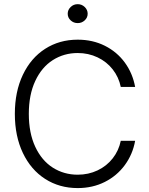

<svg xmlns="http://www.w3.org/2000/svg" viewBox="-20 -911 729 940"><path d="M360.4 -651.4Q293 -651.4 238.5 -616.7Q184.1 -582 152.6 -514.6Q121.1 -447.3 121.1 -353.5Q121.1 -259.8 152.6 -192.4Q184.1 -125 238.5 -90.3Q293 -55.7 360.4 -55.7Q413.1 -55.7 457.8 -76.9Q502.4 -98.1 532 -136Q561.5 -173.8 571.3 -221.7H641.6Q629.9 -155.8 591.3 -103Q552.7 -50.3 493.2 -20.3Q433.6 9.8 360.4 9.8Q271 9.8 201.2 -34.9Q131.3 -79.6 92 -162.1Q52.7 -244.6 52.7 -353.5Q52.7 -462.4 92 -544.9Q131.3 -627.4 201.2 -672.1Q271 -716.8 360.4 -716.8Q433.6 -716.8 493.2 -687Q552.7 -657.2 591.1 -604.7Q629.4 -552.2 641.6 -485.4H571.3Q561.5 -533.2 532 -571Q502.4 -608.9 457.8 -630.1Q413.1 -651.4 360.4 -651.4ZM311.5 -843.8Q311.5 -862.8 325.9 -876.7Q340.3 -890.6 360.4 -890.6Q380.4 -890.6 394.8 -876.7Q409.2 -862.8 409.2 -843.8Q409.2 -824.7 394.8 -811.3Q380.4 -797.9 360.4 -797.9Q340.3 -797.9 325.9 -811.3Q311.5 -824.7 311.5 -843.8Z"/></svg>

Font: Pretendard Light
Style: Regular
Weight: 300
Designer: Base glyphs from Inter by Rasmus Andersson; Hangeul glyphs from Noto Sans CJK(Source Han Sans) by Jang Soo-young and Kan
Foundry: Kil Hyung-jin
Version: Version 1.309